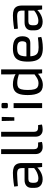

<svg xmlns="http://www.w3.org/2000/svg" viewBox="1244 -1984 752 3279"><g transform="rotate(-90 1619.5 -344.0)"><path d="M308 -499Q362 -499 399.5 -484.5Q437 -470 456 -436Q475 -402 475 -343V0H408L395 -106L389 -117V-343Q389 -388 368.5 -407.5Q348 -427 290 -427Q252 -427 194.5 -423Q137 -419 81 -414L73 -477Q107 -483 147.5 -488Q188 -493 230 -496Q272 -499 308 -499ZM435 -300 434 -236 201 -235Q166 -234 152 -216.5Q138 -199 138 -168V-137Q138 -99 156 -81.5Q174 -64 214 -64Q242 -64 277.5 -74.5Q313 -85 349 -107Q385 -129 415 -163V-100Q404 -86 383.5 -67.5Q363 -49 334.5 -31.5Q306 -14 271.5 -2.5Q237 9 197 9Q154 9 121 -6.5Q88 -22 69.5 -52.5Q51 -83 51 -127V-180Q51 -237 86.5 -268.5Q122 -300 186 -300Z M712 -700V-134Q712 -102 729.5 -85.5Q747 -69 779 -69H826L836 -4Q827 0 810.5 3Q794 6 776.5 7.5Q759 9 747 9Q693 9 660.5 -23Q628 -55 628 -115V-700Z M1009 -700V-134Q1009 -102 1026.5 -85.5Q1044 -69 1076 -69H1123L1133 -4Q1124 0 1107.5 3Q1091 6 1073.5 7.5Q1056 9 1044 9Q990 9 957.5 -23Q925 -55 925 -115V-700Z M1263 -690 1257 -475H1198L1193 -690Z M1498 -487V0H1414V-487ZM1476 -694Q1502 -694 1502 -668V-611Q1502 -585 1476 -585H1436Q1410 -585 1410 -611V-668Q1410 -694 1436 -694Z M1820 -499Q1868 -499 1915 -486.5Q1962 -474 2005 -448L2000 -395Q1953 -409 1917 -417Q1881 -425 1840 -425Q1798 -425 1772.5 -410.5Q1747 -396 1735 -357Q1723 -318 1723 -246Q1723 -174 1734.5 -134Q1746 -94 1771 -78Q1796 -62 1835 -62Q1864 -62 1887.5 -69.5Q1911 -77 1937.5 -94Q1964 -111 2000 -137L2008 -77Q1968 -40 1917 -14Q1866 12 1807 12Q1715 12 1675.5 -53Q1636 -118 1636 -245Q1636 -340 1656 -395.5Q1676 -451 1717 -475Q1758 -499 1820 -499ZM2074 -700V0H2008L1998 -85L1989 -92V-426L1995 -441Q1991 -469 1990 -495Q1989 -521 1989 -550V-700Z M2431 -499Q2541 -499 2590.5 -459Q2640 -419 2640 -340Q2641 -275 2613 -238.5Q2585 -202 2524 -202H2240V-268H2502Q2535 -268 2545 -290.5Q2555 -313 2555 -340Q2554 -387 2527 -407Q2500 -427 2435 -427Q2382 -427 2351.5 -411.5Q2321 -396 2308.5 -357.5Q2296 -319 2296 -250Q2296 -172 2311.5 -131Q2327 -90 2361 -75Q2395 -60 2451 -60Q2490 -60 2536.5 -63.5Q2583 -67 2620 -72L2629 -15Q2606 -6 2572.5 0Q2539 6 2503.5 9Q2468 12 2440 12Q2356 12 2305 -13.5Q2254 -39 2230.5 -95.5Q2207 -152 2207 -245Q2207 -341 2230.5 -396.5Q2254 -452 2303.5 -475.5Q2353 -499 2431 -499Z M2998 -499Q3052 -499 3089.5 -484.5Q3127 -470 3146 -436Q3165 -402 3165 -343V0H3098L3085 -106L3079 -117V-343Q3079 -388 3058.5 -407.5Q3038 -427 2980 -427Q2942 -427 2884.5 -423Q2827 -419 2771 -414L2763 -477Q2797 -483 2837.5 -488Q2878 -493 2920 -496Q2962 -499 2998 -499ZM3125 -300 3124 -236 2891 -235Q2856 -234 2842 -216.5Q2828 -199 2828 -168V-137Q2828 -99 2846 -81.5Q2864 -64 2904 -64Q2932 -64 2967.5 -74.5Q3003 -85 3039 -107Q3075 -129 3105 -163V-100Q3094 -86 3073.5 -67.5Q3053 -49 3024.5 -31.5Q2996 -14 2961.5 -2.5Q2927 9 2887 9Q2844 9 2811 -6.5Q2778 -22 2759.5 -52.5Q2741 -83 2741 -127V-180Q2741 -237 2776.5 -268.5Q2812 -300 2876 -300Z"/></g></svg>

Font: Exo 2
Style: Regular
Weight: 400
Designer: Natanael Gama
Foundry: Natanael Gama
Version: Version 2.010